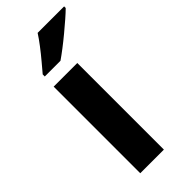

<svg xmlns="http://www.w3.org/2000/svg" viewBox="-246 -811 856 856"><g transform="rotate(-45 182.0 -383.0)"><path d="M227 0H78V-546H227ZM364 -756Q350 -742 327 -722Q304 -702 277.5 -680Q251 -658 225.5 -638.5Q200 -619 181 -606H82V-619Q98 -638 119.5 -663.5Q141 -689 162 -716.5Q183 -744 197 -766H364Z"/></g></svg>

Font: Noto Sans Sinhala
Style: Regular
Weight: 400
Designer: Jelle Bosma - Monotype Design Team
Foundry: Monotype Imaging Inc.
Version: Version 2.006